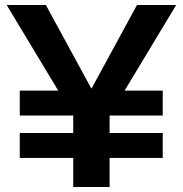

<svg xmlns="http://www.w3.org/2000/svg" viewBox="-20 -750 733 770"><path d="M273.7 0V-286.7L6.7 -730H163.9L345.7 -396H347.7L529.4 -730H686.6L419.6 -286.7V0ZM59.3 -116.7V-216.7H632.6V-116.7ZM59.3 -286.7V-386.7H632.6V-286.7Z"/></svg>

Font: M PLUS 1 Thin
Style: Regular
Weight: 100
Designer: Coji Morishita
Foundry: UNDERFOREST DESIGN
Version: Version 1.001